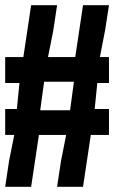

<svg xmlns="http://www.w3.org/2000/svg" viewBox="-20 -720 440 740"><path d="M250 -295H135L150 -405H265ZM200 0H300L330 -200H400V-300H345L355 -400H400V-500H365L385 -603L400 -700H300L270 -500H165L185 -600L200 -700H100L70 -500H0V-400H55L45 -300H0V-200H35L15 -100L0 0H100L130 -200H235L215 -99Z"/></svg>

Font: Millimetre
Style: Regular
Weight: 500
Designer: Jérémy Landes
Version: Version 1.0